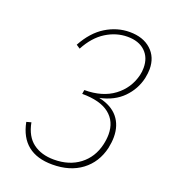

<svg xmlns="http://www.w3.org/2000/svg" viewBox="-125 -753 747 849"><g transform="rotate(20 248.5 -329.0)"><path d="M313 -343Q373 -330 403 -293.5Q433 -257 433 -202Q433 -178 427 -149Q410 -77 355.5 -36Q301 5 218 5Q73 5 46 -133L68 -139Q80 -76 119 -47Q158 -18 217 -18Q289 -18 337.5 -55Q386 -92 401 -156Q407 -182 407 -205Q407 -266 364 -300Q321 -334 236 -334L239 -353Q324 -353 378 -393.5Q432 -434 448 -500Q452 -516 452 -535Q452 -583 422 -611.5Q392 -640 339 -640Q286 -640 238 -610Q190 -580 157 -518L139 -530Q176 -598 229 -630.5Q282 -663 341 -663Q404 -663 441.5 -629Q479 -595 479 -538Q479 -520 474 -495Q461 -439 420.5 -398Q380 -357 313 -343Z"/></g></svg>

Font: Ysabeau Infant Extralight
Style: Italic
Weight: 200
Italic angle: -12°
Designer: Christian Thalmann (Catharsis Fonts)
Version: Version 0.003